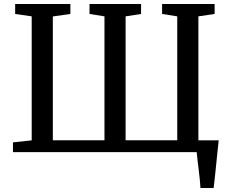

<svg xmlns="http://www.w3.org/2000/svg" viewBox="-20 -763 1152 963"><path d="M985.5 180Q984.5 160 982 136.2Q979.5 112.5 976.5 88.2Q973.5 64 970.8 41.2Q968 18.5 966.5 0L921 -59H1077Q1075 -39 1072.2 -14.8Q1069.5 9.5 1067 35.2Q1064.5 61 1061.8 87Q1059 113 1056.5 136.8Q1054 160.5 1051.5 180ZM45 0V-49L139 -59V-681L56 -693V-743H333V-693L245 -680.5V-59.5H504V-681L429 -693V-743H687.5V-693L610 -681V-59.5H869V-681L793 -693V-743H1056.5V-693L975 -681V-59.5L1067 -49V0Z"/></svg>

Font: Merriweather 20pt
Style: Regular
Weight: 400
Version: Version 2.100